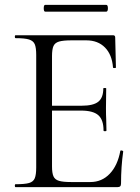

<svg xmlns="http://www.w3.org/2000/svg" viewBox="-20 -770 577 790"><path d="M480 -151Q482 -151 484.5 -149.5Q487 -148 487 -147Q478 -84 478 -15Q478 -7 474.5 -3.5Q471 0 463 0H44Q41 0 41 -6Q41 -12 44 -12Q82 -12 99.5 -17Q117 -22 123 -36.5Q129 -51 129 -81V-544Q129 -574 123 -588Q117 -602 99.5 -607.5Q82 -613 44 -613Q41 -613 41 -619Q41 -625 44 -625H445Q454 -625 454 -616L457 -492Q457 -490 451 -490Q445 -490 445 -492Q441 -545 412 -574.5Q383 -604 335 -604H274Q240 -604 223 -599Q206 -594 200 -580.5Q194 -567 194 -539V-335H316Q364 -335 384.5 -351.5Q405 -368 405 -406Q405 -408 411 -408Q417 -408 417 -406L416 -325Q416 -295 417 -280L418 -233Q418 -230 412 -230Q406 -230 406 -233Q406 -277 384.5 -296Q363 -315 313 -315H194V-85Q194 -58 200 -44.5Q206 -31 222.5 -26Q239 -21 272 -21H352Q399 -21 431.5 -55Q464 -89 475 -149Q475 -151 480 -151ZM160 -736Q160 -750 166 -750H417Q424 -750 424 -736Q424 -722 417 -722H166Q160 -722 160 -736Z"/></svg>

Font: Cormorant Garamond
Style: Regular
Weight: 400
Designer: Christian Thalmann (Catharsis Fonts)
Version: Version 3.000